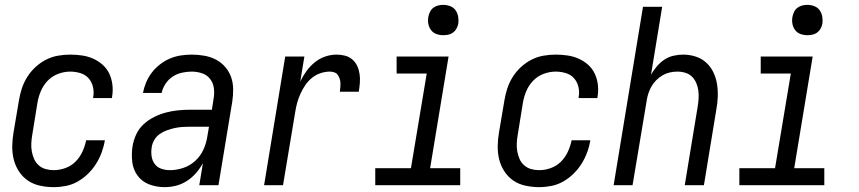

<svg xmlns="http://www.w3.org/2000/svg" viewBox="-20 -763 3540 791"><path d="M201 8Q173 8 145 2Q117 -4 95 -19Q73 -34 58 -57Q43 -80 36.5 -106.5Q30 -133 30.5 -162Q31 -191 36 -219L58 -349Q62 -374 70 -398.5Q78 -423 92 -445.5Q106 -468 126 -486.5Q146 -505 169.5 -517Q193 -529 218.5 -533.5Q244 -538 269 -538Q294 -538 318 -534.5Q342 -531 363.5 -521.5Q385 -512 402.5 -496.5Q420 -481 430 -460Q440 -439 443 -414.5Q446 -390 442 -366Q442 -364 441.5 -362Q441 -360 441 -359H363Q364 -360 364 -361Q364 -362 364 -363Q368 -384 363 -405Q358 -426 344.5 -441Q331 -456 310.5 -462Q290 -468 269 -468Q244 -468 219 -458.5Q194 -449 176 -430Q158 -411 148 -387Q138 -363 134 -338L113 -208Q110 -191 109 -173.5Q108 -156 111 -139.5Q114 -123 120.5 -108Q127 -93 139.5 -82Q152 -71 168 -66.5Q184 -62 201 -62Q225 -62 249 -70.5Q273 -79 291 -97Q309 -115 319.5 -138Q330 -161 335 -185H412Q408 -160 399 -135.5Q390 -111 376 -88.5Q362 -66 342.5 -47Q323 -28 300 -15Q277 -2 251.5 3Q226 8 201 8Z M658 8Q658 8 658 8Q658 8 658 8Q625 8 595.5 -3Q566 -14 547.5 -38.5Q529 -63 525 -95Q521 -127 526 -160Q530 -185 541 -209Q552 -233 571.5 -251Q591 -269 615 -281Q639 -293 664 -299.5Q689 -306 714 -308.5Q739 -311 764 -311H853L860 -357Q864 -379 861 -400.5Q858 -422 845.5 -438Q833 -454 812.5 -461Q792 -468 770 -468Q750 -468 729.5 -463.5Q709 -459 691.5 -447.5Q674 -436 662 -418Q650 -400 646 -380H569Q573 -402 582 -423.5Q591 -445 605.5 -464Q620 -483 639.5 -498Q659 -513 680.5 -522Q702 -531 724.5 -534.5Q747 -538 770 -538Q796 -538 821.5 -533.5Q847 -529 868.5 -518Q890 -507 906.5 -488.5Q923 -470 931.5 -447Q940 -424 940.5 -397.5Q941 -371 937 -345L880 0H801L816 -91Q804 -69 787.5 -50Q771 -31 750 -17.5Q729 -4 705.5 2Q682 8 658 8ZM680 -62Q707 -62 734.5 -71Q762 -80 784 -100Q806 -120 818 -146.5Q830 -173 834 -200L841 -241H764Q748 -241 732 -240Q716 -239 700 -235.5Q684 -232 668.5 -226.5Q653 -221 639 -211.5Q625 -202 616 -187Q607 -172 605 -156Q602 -138 604.5 -120Q607 -102 617 -88Q627 -74 644 -68Q661 -62 680 -62Z M1068 0 1155 -530H1234L1217 -427Q1228 -450 1242.5 -470Q1257 -490 1276.5 -506Q1296 -522 1319.5 -530Q1343 -538 1367 -538Q1385 -538 1402 -533.5Q1419 -529 1432 -517.5Q1445 -506 1452 -490.5Q1459 -475 1461.5 -457.5Q1464 -440 1462.5 -421.5Q1461 -403 1458 -385H1380Q1381 -394 1382 -403.5Q1383 -413 1382.5 -422Q1382 -431 1379 -439.5Q1376 -448 1371 -455Q1366 -462 1357 -465Q1348 -468 1339 -468Q1320 -468 1300.5 -461.5Q1281 -455 1265 -442Q1249 -429 1237.5 -412Q1226 -395 1217.5 -376Q1209 -357 1204 -338.5Q1199 -320 1196 -300L1146 0Z M1526 0V-70H1673L1738 -460H1614V-530H1828L1752 -70H1876V0ZM1806 -618Q1791 -618 1777.5 -623Q1764 -628 1755.5 -639.5Q1747 -651 1744.5 -665.5Q1742 -680 1745 -695Q1747 -705 1752 -715Q1757 -725 1766 -731.5Q1775 -738 1785.5 -740.5Q1796 -743 1806 -743Q1821 -743 1835 -737.5Q1849 -732 1857 -720.5Q1865 -709 1867.5 -694.5Q1870 -680 1868 -665Q1866 -655 1860.5 -645Q1855 -635 1846 -628.5Q1837 -622 1826.5 -620Q1816 -618 1806 -618Z M2201 8Q2173 8 2145 2Q2117 -4 2095 -19Q2073 -34 2058 -57Q2043 -80 2036.5 -106.5Q2030 -133 2030.5 -162Q2031 -191 2036 -219L2058 -349Q2062 -374 2070 -398.5Q2078 -423 2092 -445.5Q2106 -468 2126 -486.5Q2146 -505 2169.5 -517Q2193 -529 2218.5 -533.5Q2244 -538 2269 -538Q2294 -538 2318 -534.5Q2342 -531 2363.5 -521.5Q2385 -512 2402.5 -496.5Q2420 -481 2430 -460Q2440 -439 2443 -414.5Q2446 -390 2442 -366Q2442 -364 2441.5 -362Q2441 -360 2441 -359H2363Q2364 -360 2364 -361Q2364 -362 2364 -363Q2368 -384 2363 -405Q2358 -426 2344.5 -441Q2331 -456 2310.5 -462Q2290 -468 2269 -468Q2244 -468 2219 -458.5Q2194 -449 2176 -430Q2158 -411 2148 -387Q2138 -363 2134 -338L2113 -208Q2110 -191 2109 -173.5Q2108 -156 2111 -139.5Q2114 -123 2120.5 -108Q2127 -93 2139.5 -82Q2152 -71 2168 -66.5Q2184 -62 2201 -62Q2225 -62 2249 -70.5Q2273 -79 2291 -97Q2309 -115 2319.5 -138Q2330 -161 2335 -185H2412Q2408 -160 2399 -135.5Q2390 -111 2376 -88.5Q2362 -66 2342.5 -47Q2323 -28 2300 -15Q2277 -2 2251.5 3Q2226 8 2201 8Z M2508 0 2629 -735H2708L2662 -455Q2672 -473 2686 -489.5Q2700 -506 2717.5 -517.5Q2735 -529 2755 -533.5Q2775 -538 2795 -538Q2821 -538 2846 -530Q2871 -522 2889.5 -505Q2908 -488 2919 -465Q2930 -442 2934 -416.5Q2938 -391 2937 -364Q2936 -337 2931 -311L2880 0H2801L2854 -322Q2857 -339 2858 -356Q2859 -373 2857 -389.5Q2855 -406 2848.5 -421Q2842 -436 2831 -447Q2820 -458 2804 -463Q2788 -468 2771 -468Q2755 -468 2739.5 -464.5Q2724 -461 2710 -453Q2696 -445 2684 -433Q2672 -421 2664 -407Q2656 -393 2651 -377.5Q2646 -362 2644 -347L2586 0Z M3026 0V-70H3173L3238 -460H3114V-530H3328L3252 -70H3376V0ZM3306 -618Q3291 -618 3277.5 -623Q3264 -628 3255.5 -639.5Q3247 -651 3244.5 -665.5Q3242 -680 3245 -695Q3247 -705 3252 -715Q3257 -725 3266 -731.5Q3275 -738 3285.5 -740.5Q3296 -743 3306 -743Q3321 -743 3335 -737.5Q3349 -732 3357 -720.5Q3365 -709 3367.5 -694.5Q3370 -680 3368 -665Q3366 -655 3360.5 -645Q3355 -635 3346 -628.5Q3337 -622 3326.5 -620Q3316 -618 3306 -618Z"/></svg>

Font: Iosevka Curly Oblique
Style: Regular
Weight: 400
Italic angle: -9°
Monospace: yes
Designer: Belleve Invis
Foundry: Belleve Invis
Version: Version 11.1.0; ttfautohint (v1.8.3)